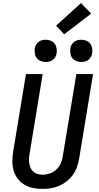

<svg xmlns="http://www.w3.org/2000/svg" viewBox="-20 -1214 640 1242"><path d="M256 8Q224 8 194 2Q164 -4 138.5 -19Q113 -34 95 -57.5Q77 -81 68.5 -109.5Q60 -138 60 -169.5Q60 -201 65 -232L148 -735H256L171 -217Q168 -201 167.5 -185Q167 -169 170 -153.5Q173 -138 179.5 -124.5Q186 -111 198 -101.5Q210 -92 225 -88Q240 -84 257 -84Q280 -84 303 -92Q326 -100 344.5 -117.5Q363 -135 373 -157.5Q383 -180 386 -203L474 -735H582L492 -188Q487 -161 478 -134.5Q469 -108 452.5 -84.5Q436 -61 413 -42.5Q390 -24 364 -12.5Q338 -1 310.5 3.5Q283 8 256 8ZM506 -813Q489 -813 473 -819.5Q457 -826 447.5 -838.5Q438 -851 435.5 -868Q433 -885 435 -902Q437 -914 443.5 -925Q450 -936 460 -943.5Q470 -951 482 -954Q494 -957 506 -957Q523 -957 538.5 -950.5Q554 -944 563.5 -931.5Q573 -919 576 -902Q579 -885 576 -868Q574 -856 567.5 -845Q561 -834 551.5 -826.5Q542 -819 530 -816Q518 -813 506 -813ZM276 -813Q259 -813 243 -819.5Q227 -826 217.5 -838.5Q208 -851 205.5 -868Q203 -885 205 -902Q207 -914 213.5 -925Q220 -936 230 -943.5Q240 -951 252 -954Q264 -957 276 -957Q293 -957 308.5 -950.5Q324 -944 333.5 -931.5Q343 -919 346 -902Q349 -885 346 -868Q344 -856 337.5 -845Q331 -834 321.5 -826.5Q312 -819 300 -816Q288 -813 276 -813ZM395 -992 343 -1048 504 -1194 570 -1126Z"/></svg>

Font: Iosevka Semibold Extended
Style: Italic
Weight: 600
Width: 7
Italic angle: -9°
Monospace: yes
Designer: Belleve Invis
Foundry: Belleve Invis
Version: Version 32.5.0; ttfautohint (v1.8.4)